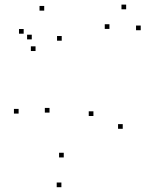

<svg xmlns="http://www.w3.org/2000/svg" viewBox="-20 -777 660 820"><path d="M504.2 -226.9V-246.9H484.2V-226.9ZM581 -647.9V-667.9H561V-647.9ZM518.8 -737.3V-757.3H498.8V-737.3ZM447.4 -653.5V-673.5H427.4V-653.5ZM379 -281.6V-301.6H359V-281.6ZM252.3 -104.6V-124.6H232.3V-104.6ZM191.5 -296.1V-316.1H171.5V-296.1ZM243.6 -603.2V-623.2H223.6V-603.2ZM168.8 -731.6V-751.6H148.8V-731.6ZM81.1 -633.1V-653.1H61.1V-633.1ZM131.8 -559.1V-579.1H111.8V-559.1ZM115.7 -608.8V-628.8H95.7V-608.8ZM59.5 -291.9V-311.9H39.5V-291.9ZM242.2 22.5V2.5H222.2V22.5Z"/></svg>

Font: Monaspace Radon Dots Var
Style: Regular
Weight: 400
Designer: Riley Cran and the Lettermatic Team
Version: Version 1.100 (Monaspace Radon Dots)